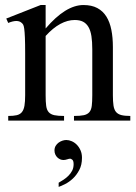

<svg xmlns="http://www.w3.org/2000/svg" viewBox="-20 -480 540 764"><path d="M274.4 0V-18.6Q299.3 -18.6 313.7 -21.7Q328.1 -24.9 335.7 -33.9Q343.3 -43 345.2 -59.1Q347.2 -75.2 347.2 -101.1V-283.7Q347.2 -314 343.8 -336.2Q340.3 -358.4 332 -372.6Q323.7 -386.7 310.5 -393.6Q297.4 -400.4 277.3 -400.4Q249 -400.4 220 -384.8Q190.9 -369.1 161.6 -336.9V-101.1Q161.6 -74.7 163.8 -58.6Q166 -42.5 173.8 -33.7Q181.6 -24.9 196 -21.7Q210.4 -18.6 234.9 -18.6V0H12.7V-18.6Q33.7 -18.6 46.9 -21.7Q60.1 -24.9 67.4 -34.2Q74.7 -43.5 77.4 -59.6Q80.1 -75.7 80.1 -101.1V-267.6Q80.1 -307.6 79.1 -330.6Q78.1 -353.5 76.4 -365.7Q74.7 -377.9 72 -382.3Q69.3 -386.7 65.4 -389.6Q49.3 -403.8 12.7 -388.7L4.9 -406.2L141.6 -460H161.6V-366.7Q241.2 -460 312 -460Q344.7 -460 367.2 -448Q389.6 -436 403.3 -414.1Q417 -392.1 423.1 -361.3Q429.2 -330.6 429.2 -293V-101.1Q429.2 -76.2 431.6 -60.1Q434.1 -43.9 441.4 -34.9Q448.7 -25.9 462.4 -22.2Q476.1 -18.6 498.5 -18.6V0ZM306.2 147.9Q306.2 176.3 295.4 196.5Q284.7 216.8 270 230.5Q255.4 244.1 239.5 252.2Q223.6 260.3 213.4 263.7V247.1Q222.7 241.7 233.2 234.9Q243.7 228 252.4 219.2Q261.2 210.4 267.1 199.2Q272.9 188 272.9 173.3Q272.9 159.7 267.6 155.5Q262.2 151.4 259.3 151.4Q254.9 151.4 247.1 154.1Q239.3 156.7 232.4 156.7Q226.1 156.7 219.7 154.1Q213.4 151.4 208.3 146.5Q203.1 141.6 200 134.5Q196.8 127.4 196.8 118.7Q196.8 108.4 201.4 100.6Q206.1 92.8 213.1 87.6Q220.2 82.5 228.3 79.8Q236.3 77.1 243.7 77.1Q254.4 77.1 265.6 82Q276.9 86.9 285.9 96.2Q294.9 105.5 300.5 118.4Q306.2 131.3 306.2 147.9Z"/></svg>

Font: Doulos SIL Compact
Style: Regular
Weight: 400
Designer: Walt Agee, Victor Gaultney, Peter Martin, Debbi Hosken
Foundry: SIL International
Version: Version 4.110; 2011; Maintenance release ; LnSpcTght